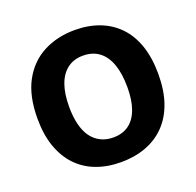

<svg xmlns="http://www.w3.org/2000/svg" viewBox="-122 -802 961 943"><g transform="rotate(-20 359.0 -330.0)"><path d="M356 14Q285 14 227 -8Q169 -30 128 -73Q87 -116 64.5 -179.5Q42 -243 42 -327Q42 -445 83.5 -521.5Q125 -598 197.5 -636Q270 -674 362 -674Q433 -674 490.5 -652Q548 -630 589.5 -587Q631 -544 653 -479.5Q675 -415 675 -331Q675 -244 652 -179.5Q629 -115 586.5 -72Q544 -29 485.5 -7.5Q427 14 356 14ZM361 -113Q410 -113 443 -137Q476 -161 493 -207.5Q510 -254 510 -321Q510 -393 492.5 -442Q475 -491 441 -516.5Q407 -542 357 -542Q310 -542 276.5 -517.5Q243 -493 225.5 -445.5Q208 -398 208 -329Q208 -277 218 -236.5Q228 -196 247.5 -169Q267 -142 296 -127.5Q325 -113 361 -113Z"/></g></svg>

Font: Bricolage Grotesque 24pt ExtraBold
Style: Regular
Weight: 800
Designer: Mathieu Triay
Foundry: Atelier Triay
Version: Version 1.001;gftools[0.9.33.dev8+g029e19f]